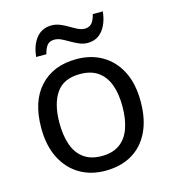

<svg xmlns="http://www.w3.org/2000/svg" viewBox="-111 -825 826 925"><g transform="rotate(-15 302.5 -362.5)"><path d="M301 10Q230 10 174.5 -22.5Q119 -55 87 -117.5Q55 -180 55 -269Q55 -402 122 -474Q189 -546 304 -546Q377 -546 432.5 -513.5Q488 -481 519.5 -419.5Q551 -358 551 -269Q551 -180 520.5 -117.5Q490 -55 434 -22.5Q378 10 301 10ZM303 -63Q357 -63 392 -88Q427 -113 443.5 -159.5Q460 -206 460 -269Q460 -333 443 -378Q426 -423 391.5 -447.5Q357 -472 302 -472Q220 -472 183 -418Q146 -364 146 -269Q146 -206 162.5 -159.5Q179 -113 214 -88Q249 -63 303 -63ZM120 -606Q126 -665 154.5 -699.5Q183 -734 230 -734Q252 -734 272.5 -725.5Q293 -717 312 -705.5Q331 -694 348.5 -685.5Q366 -677 382 -677Q405 -677 417.5 -691.5Q430 -706 437 -735H487Q481 -677 453 -642Q425 -607 378 -607Q357 -607 337 -615.5Q317 -624 297.5 -635.5Q278 -647 260.5 -655.5Q243 -664 226 -664Q202 -664 190 -649.5Q178 -635 171 -606Z"/></g></svg>

Font: Noto Sans Symbols
Style: Regular
Weight: 400
Designer: Monotype Design Team
Foundry: Monotype Imaging Inc.
Version: Version 2.002